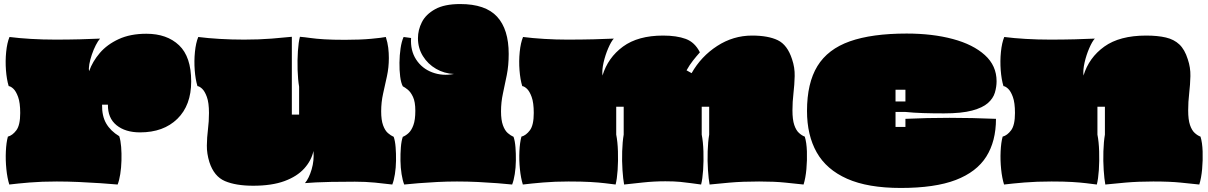

<svg xmlns="http://www.w3.org/2000/svg" viewBox="-20 -896 5979 950"><path d="M26 17Q16 -15 11.5 -59Q7 -103 9 -147Q11 -191 19 -220Q42 -226 61 -251.5Q80 -277 80 -337Q80 -388 69.5 -416.5Q59 -445 46 -457Q33 -469 23 -470Q13 -503 9.5 -548.5Q6 -594 10.5 -639Q15 -684 27 -713Q74 -707 133 -703.5Q192 -700 254 -700Q316 -700 376 -701.5Q436 -703 475 -705Q465 -694 454 -672.5Q443 -651 434.5 -626Q426 -601 422 -578.5Q418 -556 421 -544Q438 -592 474 -634Q510 -676 567.5 -702.5Q625 -729 704 -729Q806 -729 866 -672Q926 -615 926 -493Q926 -375 857.5 -308Q789 -241 673 -241Q600 -241 556.5 -276.5Q513 -312 514 -378H485Q484 -322 505.5 -285Q527 -248 570 -222Q577 -201 579.5 -169Q582 -137 581 -101.5Q580 -66 575 -34.5Q570 -3 562 17Q529 14 478 10.5Q427 7 370 4.5Q313 2 261 2Q186 2 126.5 7Q67 12 26 17Z M1233 23Q1147 23 1093 0Q1039 -23 1016 -94Q1003 -136 1003.5 -176Q1004 -216 1009 -256Q1014 -296 1014 -337Q1014 -388 1003.5 -416.5Q993 -445 980 -457Q967 -469 957 -470Q947 -503 943.5 -548.5Q940 -594 944.5 -639Q949 -684 961 -713Q1008 -707 1067 -703.5Q1126 -700 1188 -700Q1262 -700 1324.5 -705Q1387 -710 1424 -714V-329H1460V-467Q1454 -502 1452.5 -550Q1451 -598 1454 -643Q1457 -688 1464 -714Q1488 -712 1516 -708Q1544 -704 1585 -701.5Q1626 -699 1687 -699Q1762 -699 1816 -704Q1870 -709 1889 -713Q1898 -685 1901 -659.5Q1904 -634 1904 -609Q1904 -562 1894.5 -518.5Q1885 -475 1875.5 -432.5Q1866 -390 1866 -345Q1866 -302 1875.5 -276Q1885 -250 1899.5 -237.5Q1914 -225 1928 -219Q1935 -199 1937.5 -167.5Q1940 -136 1939.5 -101Q1939 -66 1934 -34.5Q1929 -3 1921 17Q1881 12 1835 7.5Q1789 3 1736 3Q1665 3 1619 4Q1573 5 1543 6.5Q1513 8 1489 10Q1509 -14 1522 -58Q1535 -102 1531 -149Q1521 -102 1485.5 -62.5Q1450 -23 1387.5 0Q1325 23 1233 23Z M1980 17Q1972 -3 1967 -34.5Q1962 -66 1961.5 -101Q1961 -136 1963.5 -167.5Q1966 -199 1973 -219Q1988 -225 2002 -238Q2016 -251 2025.5 -277Q2035 -303 2035 -348Q2035 -392 2023.5 -416.5Q2012 -441 1997.5 -452.5Q1983 -464 1973 -469Q1964 -486 1960 -517.5Q1956 -549 1956.5 -586Q1957 -623 1962 -657Q1967 -691 1977 -713Q1988 -712 1996 -710.5Q2004 -709 2014 -708Q2010 -646 2039 -601.5Q2068 -557 2118.5 -538Q2169 -519 2226 -530Q2178 -532 2137.5 -555.5Q2097 -579 2072.5 -618.5Q2048 -658 2048 -707Q2048 -748 2067.5 -786.5Q2087 -825 2133 -850.5Q2179 -876 2257 -876Q2382 -876 2439.5 -813.5Q2497 -751 2497 -629Q2497 -572 2487.5 -524.5Q2478 -477 2468.5 -433.5Q2459 -390 2459 -345Q2459 -302 2468.5 -276Q2478 -250 2492.5 -237.5Q2507 -225 2521 -219Q2528 -199 2530.5 -167.5Q2533 -136 2532.5 -101Q2532 -66 2527 -34.5Q2522 -3 2514 17Q2486 14 2441.5 10.5Q2397 7 2345 4.5Q2293 2 2241 2Q2193 2 2143.5 4.5Q2094 7 2051 10.5Q2008 14 1980 17Z M2567 17Q2557 -15 2552.5 -59Q2548 -103 2550 -147Q2552 -191 2560 -220Q2583 -226 2602 -251.5Q2621 -277 2621 -337Q2621 -388 2610.5 -416.5Q2600 -445 2587 -457Q2574 -469 2564 -470Q2554 -503 2550.5 -548.5Q2547 -594 2551.5 -639Q2556 -684 2568 -713Q2615 -707 2673 -703.5Q2731 -700 2786 -700Q2855 -700 2916.5 -701.5Q2978 -703 3017 -705Q3004 -691 2989.5 -657.5Q2975 -624 2966.5 -587Q2958 -550 2961 -522Q2988 -611 3062.5 -665.5Q3137 -720 3261 -720Q3328 -720 3373 -703.5Q3418 -687 3443 -637Q3426 -618 3409 -596.5Q3392 -575 3377 -548L3402 -534Q3449 -617 3528.5 -668.5Q3608 -720 3701 -720Q3781 -720 3828.5 -697Q3876 -674 3899 -603Q3913 -562 3912 -519.5Q3911 -477 3906 -434.5Q3901 -392 3901 -350Q3901 -304 3910 -277.5Q3919 -251 3933.5 -238Q3948 -225 3962 -220Q3971 -191 3972.5 -147Q3974 -103 3970 -59Q3966 -15 3956 17Q3918 13 3865 7.5Q3812 2 3736 2Q3654 2 3591 7.5Q3528 13 3491 17Q3486 -10 3483 -54.5Q3480 -99 3481.5 -147Q3483 -195 3489 -230V-368H3452V-230Q3459 -195 3460.5 -147Q3462 -99 3459 -54.5Q3456 -10 3449 17Q3425 14 3401 10.5Q3377 7 3346.5 4Q3316 1 3272 1Q3216 1 3160.5 7Q3105 13 3068 17Q3063 -10 3060 -54.5Q3057 -99 3058.5 -147Q3060 -195 3066 -230V-368H3029V-230Q3036 -195 3037.5 -147Q3039 -99 3036 -54.5Q3033 -10 3026 17Q3002 14 2973 10.5Q2944 7 2901.5 4.5Q2859 2 2793 2Q2725 2 2666.5 7Q2608 12 2567 17Z M4437 34Q4274 34 4171.5 -11.5Q4069 -57 4021 -142Q3973 -227 3973 -347Q3973 -485 4024.5 -569Q4076 -653 4185 -691.5Q4294 -730 4466 -730Q4594 -730 4694.5 -703Q4795 -676 4853 -623.5Q4911 -571 4911 -494Q4911 -466 4902.5 -437.5Q4894 -409 4868 -386Q4842 -363 4790 -349Q4738 -335 4651 -335Q4593 -335 4546.5 -336.5Q4500 -338 4461 -342H4411V-268H4460V-308Q4672 -318 4908 -308Q4908 -197 4860 -121Q4812 -45 4709 -5.5Q4606 34 4437 34ZM4411 -394H4460V-452H4411Z M4948 17Q4938 -15 4933.5 -59Q4929 -103 4931 -147Q4933 -191 4941 -220Q4964 -226 4983 -251.5Q5002 -277 5002 -337Q5002 -388 4991.5 -416.5Q4981 -445 4968 -457Q4955 -469 4945 -470Q4935 -503 4931.5 -548.5Q4928 -594 4932.5 -639Q4937 -684 4949 -713Q4996 -707 5055 -703.5Q5114 -700 5176 -700Q5238 -700 5298 -701.5Q5358 -703 5397 -705Q5384 -691 5369.5 -657.5Q5355 -624 5346.5 -587Q5338 -550 5341 -522Q5368 -611 5444 -665.5Q5520 -720 5651 -720Q5708 -720 5748.5 -710.5Q5789 -701 5815.5 -676Q5842 -651 5857 -603Q5871 -562 5870 -519.5Q5869 -477 5864 -434.5Q5859 -392 5859 -350Q5859 -304 5868 -277.5Q5877 -251 5891.5 -238Q5906 -225 5920 -220Q5929 -191 5930.5 -147Q5932 -103 5928 -59Q5924 -15 5914 17Q5876 13 5822 7.5Q5768 2 5686 2Q5612 2 5548.5 7.5Q5485 13 5449 17Q5444 -10 5441 -54.5Q5438 -99 5439.5 -147Q5441 -195 5447 -230V-368H5410V-230Q5417 -195 5418.5 -147Q5420 -99 5417 -54.5Q5414 -10 5407 17Q5383 14 5354.5 10.5Q5326 7 5285 4.5Q5244 2 5183 2Q5108 2 5048.5 7Q4989 12 4948 17Z"/></svg>

Font: Oi
Style: Regular
Weight: 400
Designer: Kostas Bartsokas, Mohamad Dakak
Foundry: Foundry5
Version: Version 4.000